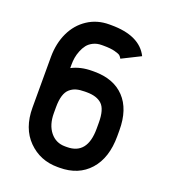

<svg xmlns="http://www.w3.org/2000/svg" viewBox="-131 -790 787 896"><g transform="rotate(20 262.5 -342.0)"><path d="M156.2 -247.6V-218.3Q156.2 -160.2 184.3 -125.2Q212.4 -90.3 257.8 -90.3H267.6Q368.7 -90.3 368.7 -218.3V-247.6Q368.7 -314 343.3 -338.1Q317.9 -362.3 267.6 -362.3H257.8Q233.4 -362.3 216.1 -357.4Q198.7 -352.5 184.6 -340.3Q170.4 -328.1 163.3 -305.2Q156.2 -282.2 156.2 -247.6ZM360.8 -563Q356.4 -571.3 350.6 -576.7Q344.7 -582 323.5 -587.6Q302.2 -593.3 267.6 -593.3H257.8Q234.4 -593.3 216.1 -584.2Q197.8 -575.2 187 -561.3Q176.3 -547.4 168.9 -528.8Q161.6 -510.3 158.9 -493.7Q156.2 -477.1 156.2 -460.4V-441.9Q199.7 -464.8 257.8 -464.8H267.6Q364.3 -464.8 417.7 -408.4Q471.2 -352.1 471.2 -247.6V-218.3Q471.2 -110.4 416.5 -49.1Q361.8 12.2 267.6 12.2H257.8Q171.4 12.2 112.5 -46.9Q53.7 -106 53.7 -208.5V-461.4Q54.2 -528.3 79.3 -581.3Q104.5 -634.3 151.1 -665Q197.8 -695.8 257.8 -695.8H267.6Q409.2 -695.8 452.6 -608.9Z"/></g></svg>

Font: Anka/Coder Condensed
Style: Bold
Weight: 700
Width: 4
Monospace: yes
Version: Version 001.100